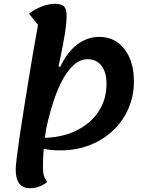

<svg xmlns="http://www.w3.org/2000/svg" viewBox="-20 -795 792 1015"><path d="M300 0Q252 0 210 -8Q204 -20 201 -34.5Q198 -49 198 -66Q301 -66 378 -102Q455 -138 499 -202.5Q543 -267 543 -351Q543 -413 516.5 -447.5Q490 -482 443 -482Q396 -482 354.5 -436.5Q313 -391 279.5 -305.5Q246 -220 221 -100L237 -476L298 -440Q332 -516 386 -558Q440 -600 504 -600Q560 -600 601 -571Q642 -542 665 -489Q688 -436 688 -365Q688 -287 658.5 -220Q629 -153 576.5 -104Q524 -55 453.5 -27.5Q383 0 300 0ZM140 200Q101 200 82 175.5Q63 151 63 101Q63 83 68.5 38Q74 -7 83.5 -71.5Q93 -136 105 -211.5Q117 -287 130 -366.5Q143 -446 156 -523Q169 -600 181 -664L133 -723Q163 -746 200.5 -760.5Q238 -775 270 -775Q304 -775 318 -761.5Q332 -748 332 -715Q332 -673 323 -616.5Q314 -560 300 -494Q286 -428 270 -355.5Q254 -283 239.5 -207.5Q225 -132 216 -56.5Q207 19 207 91Q207 119 213 136.5Q219 154 230 166Q212 182 188.5 191Q165 200 140 200Z"/></svg>

Font: Lemonada Medium
Style: Regular
Weight: 500
Designer: Mohamed Gaber (Arabic), Eduardo Tunni (Latin)
Foundry: Kief Type Foundry
Version: Version 4.004; ttfautohint (v1.8.2)